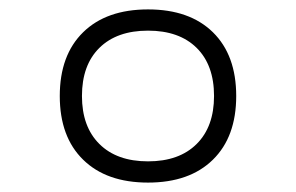

<svg xmlns="http://www.w3.org/2000/svg" viewBox="-20 -723 626 406"><path d="M293 -336.9Q205.1 -336.9 155.8 -385.3Q106.4 -433.6 106.4 -520Q106.4 -606.4 155.8 -654.8Q205.1 -703.1 293 -703.1Q380.9 -703.1 430.2 -654.8Q479.5 -606.4 479.5 -520Q479.5 -433.6 430.2 -385.3Q380.9 -336.9 293 -336.9ZM293 -381.8Q358.9 -381.8 395.8 -418.5Q432.6 -455.1 432.6 -520Q432.6 -585.4 395.8 -621.8Q358.9 -658.2 293 -658.2Q227.1 -658.2 190.2 -621.8Q153.3 -585.4 153.3 -520Q153.3 -455.1 190.2 -418.5Q227.1 -381.8 293 -381.8Z"/></svg>

Font: Cascadia Code ExtraLight
Style: Regular
Weight: 200
Monospace: yes
Designer: Aaron Bell
Foundry: Saja Typeworks
Version: Version 2407.024; ttfautohint (v1.8.4)